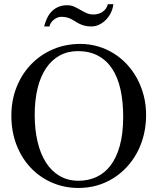

<svg xmlns="http://www.w3.org/2000/svg" viewBox="-20 -889 763 924"><path d="M683.1 -335Q683.1 -285.2 671.9 -239.5Q660.6 -193.8 639.9 -155Q619.1 -116.2 589.8 -84.7Q560.5 -53.2 524.4 -30.8Q488.3 -8.3 446.3 3.7Q404.3 15.6 357.9 15.6Q290.5 15.6 231.7 -9.5Q172.9 -34.7 128.9 -80.6Q85 -126.5 59.8 -190.7Q34.7 -254.9 34.7 -333Q34.7 -407.2 60.1 -470.5Q85.4 -533.7 130.1 -579.8Q174.8 -626 235.4 -651.9Q295.9 -677.7 366.7 -677.7Q410.2 -677.7 450.4 -666Q490.7 -654.3 525.9 -632.8Q561 -611.3 589.8 -580.6Q618.7 -549.8 639.4 -511.7Q660.2 -473.6 671.6 -429.2Q683.1 -384.8 683.1 -335ZM572.8 -322.3Q573.2 -397.9 560.1 -457.5Q546.9 -517.1 519.8 -558.1Q492.7 -599.1 451.9 -620.8Q411.1 -642.6 356 -643.1Q306.2 -643.1 267.3 -621.8Q228.5 -600.6 201.7 -560.8Q174.8 -521 160.9 -464.1Q147 -407.2 147 -335.9Q147 -265.6 160.6 -207.5Q174.3 -149.4 200.7 -107.7Q227.1 -65.9 266.4 -42.7Q305.7 -19.5 356.9 -19Q404.3 -19 443.8 -37.1Q483.4 -55.2 512 -92.5Q540.5 -129.9 556.4 -187Q572.3 -244.1 572.8 -322.3ZM525.4 -868.7Q523.4 -848.6 514.4 -829.3Q505.4 -810.1 491.2 -795.2Q477.1 -780.3 458.7 -771Q440.4 -761.7 419.4 -761.7Q401.4 -761.7 387.9 -765.1Q374.5 -768.6 363.8 -773.7Q353 -778.8 344 -784.9Q335 -791 325 -796.1Q314.9 -801.3 303 -804.7Q291 -808.1 274.9 -808.1Q265.1 -808.1 255.4 -804Q245.6 -799.8 237.8 -793.2Q230 -786.6 224.6 -778.3Q219.2 -770 218.3 -761.7H192.4Q197.8 -783.2 206.8 -802Q215.8 -820.8 229.2 -834.5Q242.7 -848.1 261.2 -856Q279.8 -863.8 303.2 -863.8Q322.3 -863.8 337.2 -856.9Q352.1 -850.1 366.5 -841.6Q380.9 -833 396 -826.2Q411.1 -819.3 430.2 -819.3Q441.9 -819.3 453.1 -822.5Q464.4 -825.7 473.6 -832Q482.9 -838.4 489.5 -847.7Q496.1 -856.9 499 -868.7Z"/></svg>

Font: Doulos SIL Am
Style: Regular
Weight: 400
Designer: Walt Agee, Victor Gaultney, Peter Martin, Debbi Hosken, Becca Hirsbrunner
Foundry: SIL International
Version: Version 5.000